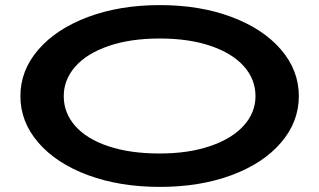

<svg xmlns="http://www.w3.org/2000/svg" viewBox="-20 -720 1252 753"><path d="M60 -343Q60 -444 130.5 -525.5Q201 -607 325.5 -653.5Q450 -700 607 -700Q764 -700 888 -653.5Q1012 -607 1082 -525.5Q1152 -444 1152 -343Q1152 -242 1082 -160.5Q1012 -79 888 -33Q764 13 607 13Q450 13 325.5 -33Q201 -79 130.5 -160.5Q60 -242 60 -343ZM982 -343Q982 -409 936.5 -460Q891 -511 806 -540Q721 -569 606 -569Q491 -569 405.5 -539.5Q320 -510 275 -458.5Q230 -407 230 -343Q230 -277 275 -226Q320 -175 405 -146.5Q490 -118 606 -118Q720 -118 805.5 -147.5Q891 -177 936.5 -228Q982 -279 982 -343Z"/></svg>

Font: BioRhyme Expanded ExtraBold
Style: Regular
Weight: 800
Width: 7
Designer: Aoife Mooney
Foundry: Aoife Mooney Type
Version: Version 1.000